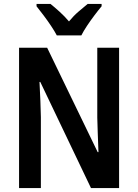

<svg xmlns="http://www.w3.org/2000/svg" viewBox="-20 -957 703 977"><path d="M586 0H443L185 -540H181Q184 -485 185.5 -443Q187 -401 188 -361V0H77V-714H220L477 -183H481Q479 -237 477.5 -277.5Q476 -318 475 -358V-714H586ZM269 -777Q258 -798 240 -825Q222 -852 202 -878.5Q182 -905 166 -925V-937H237Q257 -921 282.5 -898Q308 -875 331 -848Q355 -877 379 -897.5Q403 -918 426 -937H497V-925Q481 -906 461 -879.5Q441 -853 423 -826Q405 -799 394 -777Z"/></svg>

Font: Noto Sans Kannada Condensed SemiBold
Style: Regular
Weight: 600
Width: 3
Designer: Jelle Bosma - Monotype Design Team
Foundry: Monotype Imaging Inc.
Version: Version 2.005; ttfautohint (v1.8.4.7-5d5b)